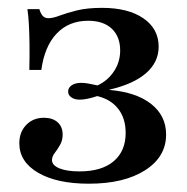

<svg xmlns="http://www.w3.org/2000/svg" viewBox="-20 -447 467 479"><path d="M201.6 11.3Q121.8 11.3 75 -16.1Q28.2 -43.5 28.2 -89.5Q28.2 -117.7 45.6 -135.5Q62.9 -153.2 89.5 -153.2Q111.3 -153.2 123.8 -141.9Q136.3 -130.6 136.3 -111.3Q136.3 -96.8 129.8 -85.5Q123.4 -74.2 116.5 -65.3Q109.7 -56.5 109.7 -47.6Q109.7 -34.7 128.2 -27Q146.8 -19.4 178.2 -19.4Q233.9 -19.4 263.7 -44.8Q293.5 -70.2 293.5 -115.3Q293.5 -151.6 275 -175.4Q256.5 -199.2 222.6 -207.3Q210.5 -203.2 199.2 -200.8Q187.9 -198.4 179 -198.4Q166.1 -198.4 158.1 -204Q150 -209.7 150 -218.5Q150 -228.2 158.9 -234.3Q167.7 -240.3 183.1 -240.3Q190.3 -240.3 199.6 -238.7Q208.9 -237.1 223.4 -233.9Q249.2 -246 264.5 -269.4Q279.8 -292.7 279.8 -321Q279.8 -355.6 258.9 -375.4Q237.9 -395.2 200 -395.2Q151.6 -395.2 121.4 -363.3Q91.1 -331.5 83.1 -272.6H53.2Q54 -310.5 53.6 -338.3Q53.2 -366.1 52 -387.1Q50.8 -408.1 48.4 -424.2H78.2Q81.5 -412.9 86.7 -407.3Q91.9 -401.6 100.8 -401.6Q112.1 -401.6 129 -408.1Q146 -414.5 171.8 -421Q197.6 -427.4 234.7 -427.4Q300 -427.4 337.9 -401.2Q375.8 -375 375.8 -330.6Q375.8 -291.9 344.4 -264.5Q312.9 -237.1 253.2 -223.4V-222.6Q320.2 -216.9 357.3 -187.5Q394.4 -158.1 394.4 -111.3Q394.4 -55.6 341.9 -22.2Q289.5 11.3 201.6 11.3Z"/></svg>

Font: Playfair 5pt SemiExpanded Light SemiBold
Style: Regular
Weight: 600
Version: Version 2.001;gftools[0.9.30]